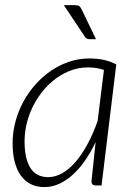

<svg xmlns="http://www.w3.org/2000/svg" viewBox="-20 -736 530 762"><path d="M383 0H360Q350.5 0 346.8 -4.5Q343 -9 343 -15.5L359.5 -172Q340.5 -132 317.8 -99.2Q295 -66.5 269.2 -43Q243.5 -19.5 215 -6.5Q186.5 6.5 156 6.5Q124.5 6.5 101 -5.8Q77.5 -18 61.8 -40.5Q46 -63 38 -95Q30 -127 30 -167Q30 -210.5 41 -252.2Q52 -294 72.2 -331.5Q92.5 -369 120.5 -400.5Q148.5 -432 182.2 -455Q216 -478 254.5 -491Q293 -504 334 -504Q364 -504 390 -498.8Q416 -493.5 441.5 -480.5ZM171.5 -33Q200 -33 227.8 -49Q255.5 -65 280.5 -94.2Q305.5 -123.5 327.8 -164.8Q350 -206 367.5 -256L392.5 -458.5Q363 -468.5 328.5 -468.5Q295 -468.5 263.5 -457.2Q232 -446 204.2 -426Q176.5 -406 153.2 -378.5Q130 -351 113 -318.2Q96 -285.5 86.8 -249Q77.5 -212.5 77.5 -174.5Q77.5 -107.5 100.2 -70.2Q123 -33 171.5 -33ZM278 -715.5Q289.5 -715.5 294.5 -711.8Q299.5 -708 303.5 -699.5L361 -580.5H334.5Q324 -580.5 318 -588.5L233.5 -715.5Z"/></svg>

Font: Lato Light
Style: Italic
Weight: 300
Italic angle: -7°
Designer: Lukasz Dziedzic
Foundry: Lukasz Dziedzic
Version: Version 1.104; Western+Polish opensource